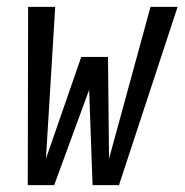

<svg xmlns="http://www.w3.org/2000/svg" viewBox="-20 -540 540 560"><path d="M61 0 62 -520H141L114 -77L217 -374H295L298 -77L419 -520H498L327 0H250L240 -278L138 0Z"/></svg>

Font: Iosevka SS18
Style: Italic
Weight: 400
Italic angle: -9°
Monospace: yes
Designer: Belleve Invis
Foundry: Belleve Invis
Version: Version 25.1.1; ttfautohint (v1.8.4)